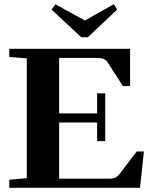

<svg xmlns="http://www.w3.org/2000/svg" viewBox="-20 -896 719 916"><path d="M367.7 -718.3 226.1 -850.1 244.1 -875.5 384.8 -798.3 523.4 -876 538.6 -850.1 398.9 -718.3ZM24.4 0V-38.6L107.9 -45.9V-617.2L24.4 -624.5V-663.1H600.6V-485.4H566.4L493.7 -598.1Q485.8 -609.9 474.4 -614.7Q462.9 -619.6 439 -619.6H262.2V-355H443.4V-450.7H481.9V-222.7H443.4V-311.5H262.2V-43.5H503.4Q520 -43.5 531 -49.1Q542 -54.7 554.2 -70.8L632.3 -173.3H666.5L647.9 0Z"/></svg>

Font: Elstob 8pt
Style: Bold
Weight: 700
Designer: Peter S. Baker
Version: Version 1.015